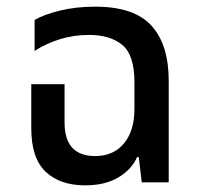

<svg xmlns="http://www.w3.org/2000/svg" viewBox="-20 -548 599 577"><path d="M236 9Q160 9 117 -32Q74 -73 74 -162V-295H174V-180Q174 -79 266 -79Q321 -79 352.5 -117Q384 -155 384 -220V-301Q384 -383 347.5 -413Q311 -443 248 -443Q202 -443 161 -430.5Q120 -418 84 -395V-488Q111 -504 159.5 -516Q208 -528 266 -528Q383 -528 435 -471Q487 -414 487 -306V0H406L397 -76H392Q376 -39 336 -15Q296 9 236 9Z"/></svg>

Font: Noto Sans Thai UI SemCond Med
Style: Regular
Weight: 500
Width: 4
Designer: Monotype Design Team
Foundry: Monotype Imaging Inc.
Version: Version 2.000; ttfautohint (v1.8.4.7-5d5b)